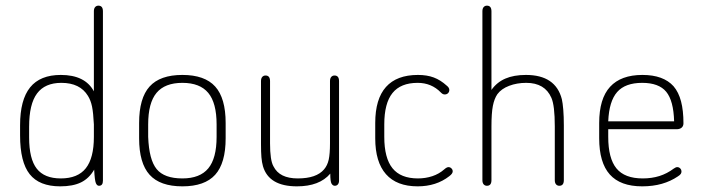

<svg xmlns="http://www.w3.org/2000/svg" viewBox="-20 -649 2485 679"><path d="M312 -326Q281 -384 195 -384Q122 -384 86.5 -340Q51 -296 51 -206V-170Q51 -76 85 -33Q119 10 193 10Q238 10 266.5 -4Q295 -18 313 -49Q315 -11 319 -1.5Q323 8 330 8Q337 8 340.5 3.5Q344 -1 344 -10V-609Q344 -619 340 -624Q336 -629 328 -629Q321 -629 316.5 -624Q312 -619 312 -609ZM312 -209V-165Q312 -90 283.5 -54Q255 -18 195 -18Q137 -18 110 -52.5Q83 -87 83 -163V-201Q83 -281 111 -318.5Q139 -356 197 -356Q263 -356 291 -310Q301 -294 305.5 -272Q310 -250 312 -209Z M472 -214V-160Q472 -72 509 -31Q546 10 625 10Q704 10 741 -31Q778 -72 778 -160V-214Q778 -302 741 -343Q704 -384 625 -384Q546 -384 509 -343Q472 -302 472 -214ZM746 -209V-165Q746 -89 716.5 -53.5Q687 -18 625 -18Q561 -18 534 -51Q507 -84 504 -165V-209Q504 -285 533.5 -320.5Q563 -356 625 -356Q687 -356 716.5 -320.5Q746 -285 746 -209Z M1148 -35Q1148 -7 1152.5 0.5Q1157 8 1164 8Q1171 8 1175 3Q1179 -2 1179 -10V-362Q1179 -372 1175 -377Q1171 -382 1163 -382Q1156 -382 1151.5 -377Q1147 -372 1147 -362V-142Q1147 -105 1142.5 -84.5Q1138 -64 1126 -50Q1099 -18 1033 -18Q1001 -18 979.5 -28.5Q958 -39 947 -61Q935 -82 935 -142V-362Q935 -372 931 -377Q927 -382 919 -382Q912 -382 907.5 -377Q903 -372 903 -362V-139Q903 -111 904.5 -93Q906 -75 910 -61Q931 10 1030 10Q1110 10 1148 -35Z M1307 -214V-160Q1307 -76 1345 -33Q1383 10 1457 10Q1523 10 1569 -26Q1581 -35 1581 -43Q1581 -49 1576.5 -53.5Q1572 -58 1566 -58Q1560 -58 1551 -50Q1533 -34 1509 -26Q1485 -18 1458 -18Q1397 -18 1368 -54Q1339 -90 1339 -165V-209Q1339 -284 1368 -320Q1397 -356 1457 -356Q1506 -356 1539 -322Q1543 -318 1546 -316.5Q1549 -315 1553 -315Q1560 -315 1564.5 -319.5Q1569 -324 1569 -331Q1569 -339 1560 -346Q1538 -366 1514 -375Q1490 -384 1458 -384Q1383 -384 1345 -341.5Q1307 -299 1307 -214Z M1718 -331V-609Q1718 -619 1714 -624Q1710 -629 1702 -629Q1695 -629 1690.5 -624Q1686 -619 1686 -609V-12Q1686 -2 1690.5 3Q1695 8 1702 8Q1710 8 1714 3Q1718 -2 1718 -12V-202Q1718 -249 1723 -274.5Q1728 -300 1739 -316Q1753 -335 1780.5 -345.5Q1808 -356 1841 -356Q1907 -356 1930 -303Q1942 -276 1942 -202V-12Q1942 -2 1946.5 3Q1951 8 1958 8Q1966 8 1970 3Q1974 -2 1974 -12V-205Q1974 -237 1972 -261Q1970 -285 1967 -298Q1945 -384 1840 -384Q1797 -384 1767 -371Q1737 -358 1718 -331Z M2131 -192H2373Q2384 -192 2390.5 -197.5Q2397 -203 2397 -213Q2397 -258 2388.5 -290.5Q2380 -323 2362 -344Q2326 -384 2252 -384Q2176 -384 2137.5 -342Q2099 -300 2099 -214V-160Q2099 -74 2136.5 -32Q2174 10 2251 10Q2289 10 2320.5 1Q2352 -8 2377 -25Q2385 -30 2387.5 -34Q2390 -38 2390 -42Q2390 -49 2385.5 -53.5Q2381 -58 2375 -58Q2370 -58 2363 -53Q2339 -35 2312 -26.5Q2285 -18 2253 -18Q2189 -18 2160 -53.5Q2131 -89 2131 -165ZM2364 -220H2131Q2134 -291 2162.5 -323.5Q2191 -356 2251 -356Q2310 -356 2336 -324.5Q2362 -293 2364 -220Z"/></svg>

Font: Beiruti ExtraLight
Style: Regular
Weight: 250
Designer: Arlette Boutros
Foundry: Boutros
Version: Version 1.41